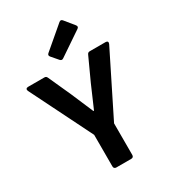

<svg xmlns="http://www.w3.org/2000/svg" viewBox="-205 -952 932 1053"><g transform="rotate(-30 261.0 -425.5)"><path d="M204.1 -708 239.3 -667C245.1 -660.2 252.9 -658.2 260.7 -664.1L409.2 -764.6C418 -770.5 418.9 -777.3 412.1 -786.1L364.3 -844.7C358.4 -852.5 350.6 -853.5 342.8 -846.7L205.1 -729.5C197.3 -722.7 197.3 -715.8 204.1 -708ZM198.2 -215.8V-15.6C198.2 -5.9 204.1 0 213.9 0H308.6C318.4 0 324.2 -5.9 324.2 -15.6V-215.8L518.6 -606.4C523.4 -617.2 518.6 -625 506.8 -625H407.2C398.4 -625 393.6 -622.1 389.6 -613.3L324.2 -470.7C304.7 -423.8 284.2 -379.9 263.7 -331.1H259.8C239.3 -379.9 219.7 -423.8 200.2 -470.7L135.7 -613.3C131.8 -622.1 127 -625 118.2 -625H15.6C3.9 -625 -1 -617.2 3.9 -606.4Z"/></g></svg>

Font: Ed Sans Neue SemiBold
Style: Regular
Weight: 600
Designer: Stephen Hutchings
Version: Version 1.004;PS 001.004;hotconv 1.0.88;makeotf.lib2.5.64775